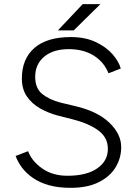

<svg xmlns="http://www.w3.org/2000/svg" viewBox="-20 -890 657 922"><path d="M319 12Q260 12 215.5 -0.5Q171 -13 139 -35Q107 -57 86.5 -84Q66 -111 55 -141L115 -164Q132 -117 182 -81.5Q232 -46 304 -46Q396 -46 447 -81.5Q498 -117 498 -175Q498 -231 451 -264.5Q404 -298 329 -317L258 -335Q212 -347 172.5 -369.5Q133 -392 109 -427Q85 -462 85 -513Q85 -607 145 -659.5Q205 -712 320 -712Q389 -712 439 -688.5Q489 -665 519.5 -630.5Q550 -596 560 -561L501 -538Q479 -593 429.5 -623.5Q380 -654 310 -654Q236 -654 192.5 -618Q149 -582 149 -521Q149 -466 183 -438.5Q217 -411 272 -397L343 -380Q449 -355 505.5 -300.5Q562 -246 562 -184Q562 -131 535 -86.5Q508 -42 454 -15Q400 12 319 12ZM258 -744 377 -870H462L334 -744Z"/></svg>

Font: Figtree Light Light
Style: Regular
Weight: 300
Version: Version 2.001;gftools[0.9.30]